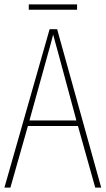

<svg xmlns="http://www.w3.org/2000/svg" viewBox="-20 -913 477 867"><path d="M328 -893H110V-869H328ZM410 -66H437L238 -781H204L0 -66H27L106 -344H332ZM243 -673 325 -369H113L197 -672C206 -704 213 -728 220 -757C228 -726 235 -703 243 -673Z"/></svg>

Font: Noto Sans Malayalam UI Condensed Thin
Style: Regular
Weight: 100
Width: 3
Designer: Jelle Bosma - Monotype Design Team
Foundry: Monotype Imaging Inc.
Version: Version 2.104